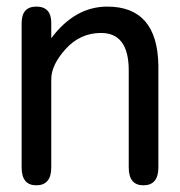

<svg xmlns="http://www.w3.org/2000/svg" viewBox="-20 -553 540 576"><path d="M133.8 -438.5Q205.1 -533.2 301.8 -533.2Q452.1 -533.2 455.1 -357.4V-50.8Q455.1 2.9 410.2 2.9Q366.2 2.9 366.2 -50.8V-341.8Q366.2 -454.1 283.2 -454.1Q220.7 -454.1 177.2 -406.2Q133.8 -358.4 133.8 -315.4V-50.8Q133.8 2.9 88.9 2.9Q44.9 2.9 44.9 -50.8V-483.4Q44.9 -533.2 88.9 -533.2Q133.8 -533.2 133.8 -484.4Z"/></svg>

Font: MotoyaLMaru
Style: W3 mono
Weight: 400
Version: Version 1.01